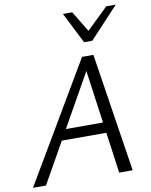

<svg xmlns="http://www.w3.org/2000/svg" viewBox="-98 -978 827 1049"><g transform="rotate(-10 315.5 -453.5)"><path d="M476.9 0 391.2 -617.5H419L70.7 0H-1.3L386.8 -658H449.8L551.7 0ZM158.5 -226.5 190.7 -285H465.3L482.5 -226.5ZM411.5 -735.1 431 -777.2 565 -907H617.7L457.5 -735.1ZM411.5 -735.1 324.9 -907H376.2L454.4 -778.3L457.5 -735.1Z"/></g></svg>

Font: Ysabeau
Style: Bold Italic
Weight: 700
Italic angle: -12°
Designer: Christian Thalmann (Catharsis Fonts)
Version: Version 2.002